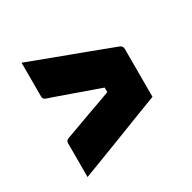

<svg xmlns="http://www.w3.org/2000/svg" viewBox="-138 -739 876 877"><g transform="rotate(-30 300.0 -300.5)"><path d="M522 -168Q471 -149 416 -127.5Q361 -106 304 -84Q247 -62 191 -40.5Q135 -19 82 1Q82 -44 82 -88Q82 -132 82 -176Q82 -184 84.5 -188Q87 -192 95 -196Q106 -200 128.5 -208Q151 -216 182 -227.5Q213 -239 246.5 -251Q280 -263 314 -275Q348 -287 376 -298L354 -257V-343L376 -306Q341 -318 298 -333.5Q255 -349 213.5 -363.5Q172 -378 140 -389.5Q108 -401 95 -405Q87 -408 84.5 -412.5Q82 -417 82 -424Q82 -469 82 -513.5Q82 -558 82 -602Q152 -575 222.5 -549Q293 -523 363.5 -496.5Q434 -470 505 -443Q511 -441 515 -437.5Q519 -434 520.5 -429.5Q522 -425 522 -420Q522 -357 522 -294.5Q522 -232 522 -168Z"/></g></svg>

Font: Recursive Black
Style: Regular
Weight: 900
Version: Version 1.085